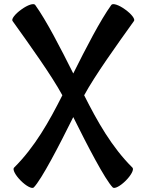

<svg xmlns="http://www.w3.org/2000/svg" viewBox="-20 -863 720 933"><path d="M144 48C182 9 267 -155 336 -294C405 -155 490 9 528 48C537 56 565 41 591 15C617 -11 632 -39 624 -48C523 -148 453 -273 389 -400C441 -496 548 -645 631 -761C638 -770 619 -795 588 -817C558 -839 528 -849 521 -839C467 -764 398 -630 336 -506C274 -630 205 -764 151 -839C144 -849 114 -839 84 -817C53 -795 34 -770 41 -761C124 -645 231 -496 283 -400C219 -273 149 -148 48 -48C40 -39 55 -11 81 15C107 41 135 56 144 48Z"/></svg>

Font: Nupuram Expanded Bold
Style: Regular
Weight: 700
Width: 7
Designer: Santhosh Thottingal (santhosh.thottingal@gmail.com)
Foundry: SMC
Version: Version 1.000